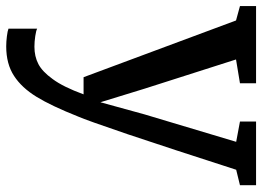

<svg xmlns="http://www.w3.org/2000/svg" viewBox="-134 -462 844 618"><g transform="rotate(90 288.0 -153.0)"><path d="M71.3 149.4Q77.1 152.8 95.2 155.5Q113.3 158.2 129.4 158.2Q160.6 158.2 185.1 145.5Q209.5 132.8 233.4 99.6Q258.3 66.4 282.7 0H227.5L44.9 -490.7L-1.5 -503.4V-555.2H247.1V-503.4L170.4 -490.7L264.6 -195.8L308.1 -54.2L347.2 -196.3L435.5 -491.2L370.1 -503.4V-555.2H575.2V-503.4L525.4 -491.2Q456.5 -277.3 411.1 -142.1Q365.2 -7.3 354.5 16.6Q319.8 104 290.5 151.6Q261.2 199.2 223.6 223.6Q185.1 249 128.4 249Q113.3 249 95.7 246.8Q78.1 244.6 71.3 241.7Z"/></g></svg>

Font: Merriweather
Style: Regular
Weight: 400
Designer: Eben Sorkin
Foundry: Eben Sorkin
Version: Version 1.584; ttfautohint (v1.8.1)